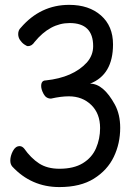

<svg xmlns="http://www.w3.org/2000/svg" viewBox="-20 -739 540 783"><path d="M222.2 23.9Q107.9 23.9 29.8 -60.1Q22 -69.8 22 -84Q22 -103 32.5 -123Q43 -143.1 60.1 -143.1Q69.8 -143.1 78.1 -133.8Q106 -94.2 139.4 -72.5Q172.9 -50.8 222.2 -50.8Q280.8 -50.8 317.9 -73.5Q355 -96.2 371.6 -134.5Q388.2 -172.9 388.2 -216.8Q388.2 -275.9 352.1 -311Q315.9 -346.2 260.7 -346.2Q229 -346.2 188 -336.9Q168 -336.9 158 -355.5Q147.9 -374 147.9 -388.2Q147.9 -411.1 167 -411.1Q277.8 -422.9 334 -483.9Q359.9 -513.2 359.9 -550.8Q359.9 -645 264.2 -645Q184.1 -645 121.1 -567.9Q109.9 -550.8 93.8 -550.8Q88.9 -550.8 78.9 -557.9Q68.8 -564.9 61.5 -575.9Q54.2 -586.9 54.2 -600.1Q54.2 -616.2 64.9 -626Q145 -719.2 262.2 -719.2Q342.8 -719.2 391.8 -676Q440.9 -632.8 440.9 -558.1Q440.9 -434.1 347.2 -397.9Q401.9 -397.9 448.7 -312Q470.2 -272 470.2 -217.8Q470.2 -153.8 444.1 -99.4Q418 -44.9 363 -10.5Q308.1 23.9 222.2 23.9Z"/></svg>

Font: LXGW WenKai Mono Screen
Style: Regular
Weight: 400
Monospace: yes
Designer: LXGW / Fontworks Inc.
Foundry: LXGW / Fontworks Inc.
Version: Version 1.330;April 28,2024